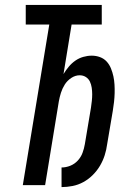

<svg xmlns="http://www.w3.org/2000/svg" viewBox="-20 -755 540 783"><path d="M231 8V-72Q249 -72 266.5 -79Q284 -86 297 -100Q310 -114 316.5 -131.5Q323 -149 326 -167L351 -316Q353 -330 354.5 -343.5Q356 -357 356 -370.5Q356 -384 354 -397.5Q352 -411 346.5 -422.5Q341 -434 330 -441Q319 -448 305 -448Q287 -448 270.5 -437Q254 -426 244 -410Q234 -394 228.5 -376.5Q223 -359 220 -342L164 0H73L181 -655H85V-735H395V-655H272L239 -453Q248 -468 260 -482.5Q272 -497 287 -507.5Q302 -518 319.5 -523Q337 -528 354 -528Q372 -528 388 -522Q404 -516 415 -504Q426 -492 432.5 -476Q439 -460 442.5 -443.5Q446 -427 447 -409.5Q448 -392 447.5 -374.5Q447 -357 445 -339Q443 -321 440 -303L417 -167Q414 -144 407 -122Q400 -100 388 -79.5Q376 -59 358.5 -41.5Q341 -24 320 -12.5Q299 -1 276 3.5Q253 8 231 8Z"/></svg>

Font: Iosevka SS04 Medium Oblique
Style: Regular
Weight: 500
Italic angle: -9°
Monospace: yes
Designer: Belleve Invis
Foundry: Belleve Invis
Version: Version 19.0.0; ttfautohint (v1.8.4)